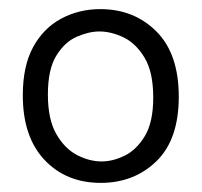

<svg xmlns="http://www.w3.org/2000/svg" viewBox="-20 -689 442 421"><path d="M201 -288Q125 -288 77.5 -338.5Q30 -389 30 -480Q30 -544 52.5 -585.5Q75 -627 114 -648Q153 -669 200 -669Q274 -669 323 -620Q372 -571 372 -477Q372 -383 323 -335.5Q274 -288 201 -288ZM203 -335Q227 -335 253 -347.5Q279 -360 297.5 -390.5Q316 -421 316 -475Q316 -531 297 -562.5Q278 -594 251 -607Q224 -620 198 -620Q175 -620 148.5 -608.5Q122 -597 103.5 -567Q85 -537 85 -482Q85 -427 103.5 -395Q122 -363 149 -349Q176 -335 203 -335Z"/></svg>

Font: Bricolage Grotesque 10pt ExtraLight
Style: Regular
Weight: 200
Designer: Mathieu Triay
Foundry: Atelier Triay
Version: Version 1.000; ttfautohint (v1.8.4.7-5d5b);gftools[0.9.32]